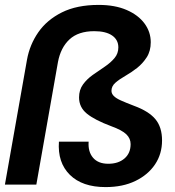

<svg xmlns="http://www.w3.org/2000/svg" viewBox="-21 -752 711 782"><path d="M409 10Q314 10 263.5 -40Q213 -90 219 -175H340Q337 -134 358 -109.5Q379 -85 420 -85Q461 -85 486 -106.5Q511 -128 511 -165Q511 -188 493.5 -205Q476 -222 432 -238Q365 -263 333 -289Q301 -315 301 -355Q301 -386 317 -408Q333 -430 357 -447Q383 -465 406.5 -481Q430 -497 445.5 -515.5Q461 -534 461 -559Q461 -590 435.5 -607.5Q410 -625 363 -625Q298 -625 262 -591.5Q226 -558 215 -499L127 0H-1L89 -509Q100 -570 135 -620.5Q170 -671 231 -701.5Q292 -732 381 -732Q447 -732 494.5 -711.5Q542 -691 567.5 -656.5Q593 -622 593 -580Q593 -544 576.5 -518.5Q560 -493 537 -475Q514 -457 489.5 -443Q465 -429 449 -415Q433 -401 433 -382Q433 -371 442 -361.5Q451 -352 471 -343Q491 -334 525 -321Q585 -299 612 -266.5Q639 -234 639 -180Q639 -125 610.5 -82.5Q582 -40 530.5 -15Q479 10 409 10Z"/></svg>

Font: Rethink Sans
Style: Bold Italic
Weight: 700
Italic angle: -10°
Designer: The Rethink Sans project authors (Hans Thiessen). DM Sans designed by Colophon Foundry.
Foundry: Rethink Communications LLC
Version: Version 1.001